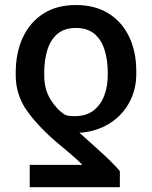

<svg xmlns="http://www.w3.org/2000/svg" viewBox="-20 -573 613 776"><path d="M464.4 183.6H100.1V93.3H312.5Q306.2 85.4 290.3 71.3Q274.4 57.1 255.4 40.8Q236.3 24.4 218.8 10.3Q141.1 -54.2 92.3 -120.6Q43.5 -187 43.5 -268.6V-278.3Q43.5 -359.4 72 -421.1Q100.6 -482.9 155 -517.8Q209.5 -552.7 286.6 -552.7Q363.8 -552.7 418.5 -518.8Q473.1 -484.9 502 -424.3Q530.8 -363.8 530.8 -284.7V-274.9Q530.8 -212.9 504.6 -162.6Q478.5 -112.3 431.2 -79.6Q383.8 -46.9 320.3 -38.1Q313.5 -37.6 310.1 -37.1Q306.6 -36.6 300.8 -36.6Q320.3 -19 342.5 0.7Q364.7 20.5 387 40.8Q409.2 61 429 80.6Q448.7 100.1 464.4 118.2ZM415.5 -268.6V-278.3Q415.5 -329.6 402.8 -370.8Q390.1 -412.1 361.8 -436Q333.5 -460 286.6 -460Q241.2 -460 212.9 -436.5Q184.6 -413.1 171.6 -371.8Q158.7 -330.6 158.7 -278.3V-268.6Q158.7 -211.9 184.3 -170.7Q210 -129.4 243.2 -108.9Q252 -105.5 260.7 -104.5Q269.5 -103.5 280.8 -103.5Q328.1 -103.5 357.7 -126.2Q387.2 -148.9 401.4 -186.8Q415.5 -224.6 415.5 -268.6Z"/></svg>

Font: Inter 16pt Medium
Style: Regular
Weight: 500
Version: Version 4.001;git-66647c0bb